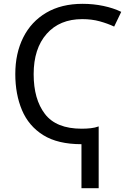

<svg xmlns="http://www.w3.org/2000/svg" viewBox="-20 -744 683 1004"><path d="M412 -724Q468 -724 520.5 -713Q573 -702 614 -682L577 -605Q543 -621 501.5 -632.5Q460 -644 410 -644Q292 -644 224 -567Q156 -490 156 -356Q156 -225 215 -148Q274 -71 407 -71Q432 -71 454.5 -73.5Q477 -76 496 -83V240H406V10Q282 10 206 -37.5Q130 -85 95 -168Q60 -251 60 -357Q60 -465 101.5 -548Q143 -631 222 -677.5Q301 -724 412 -724Z"/></svg>

Font: Noto Sans Historical
Style: Regular
Weight: 400
Designer: Monotype Design Team
Foundry: Monotype Imaging Inc.
Version: Version 2.013; ttfautohint (v1.8.4.7-5d5b)